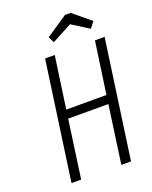

<svg xmlns="http://www.w3.org/2000/svg" viewBox="-160 -960 830 1046"><g transform="rotate(-20 255.5 -436.5)"><path d="M69 0H125L172 -336H405L358 0H414L511 -687H455L412 -386H179L222 -687H166ZM349 -873 224 -789 241 -754 357 -816 456 -754 483 -789 382 -873Z"/></g></svg>

Font: Secuela ExtLt
Style: Italic
Weight: 200
Italic angle: -8°
Designer: Fernando Haro
Foundry: deFharo
Version: Version 1.704